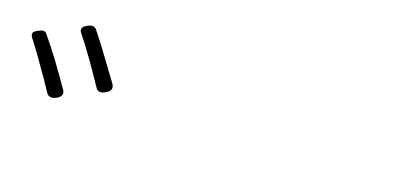

<svg xmlns="http://www.w3.org/2000/svg" viewBox="-35 -979 1070 515"><g transform="rotate(15 500.0 -722.0)"><path d="M103 -625Q85 -659 65 -692Q46 -726 27 -755Q21 -764 24 -770Q26 -774 38 -779Q48 -783 51 -782Q57 -782 61 -775Q98 -722 142 -644Q152 -627 131.5 -618Q111 -609 103 -625ZM227 -673Q220 -685 204 -714Q194 -731 189 -740Q163 -784 151 -801Q139 -817 162 -826Q178 -833 186 -822Q207 -791 263 -698Q265 -695 266 -693Q276 -675 254 -666Q234 -657 227 -673Z"/></g></svg>

Font: GenSenRounded TW L
Style: Regular
Weight: 300
Version: Version 1.501;PS 1;hotconv 16.6.51;makeotf.lib2.5.65220